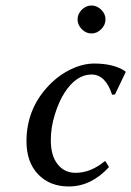

<svg xmlns="http://www.w3.org/2000/svg" viewBox="-20 -671 479 701"><path d="M278.6 -564.5Q263.2 -580.1 263.2 -600.1Q263.2 -620.1 278.6 -635.5Q293.9 -650.9 314 -650.9Q334 -650.9 349.6 -635.5Q365.2 -620.1 365.2 -600.1Q365.2 -580.1 349.6 -564.5Q334 -548.8 314 -548.8Q293.9 -548.8 278.6 -564.5ZM314 -398.9Q258.3 -398.9 215.3 -332Q194.8 -299.8 180.2 -252.9Q165.5 -206.1 165.5 -159.2Q165.5 -102.5 190.4 -71.3Q215.3 -40 255.9 -40Q311 -40 361.8 -82H365.2L377.9 -61Q313 9.8 231 9.8Q161.6 9.8 119.1 -34.7Q76.7 -79.1 76.7 -155.3Q76.7 -273.9 158.7 -359.4Q194.8 -397 238.8 -418Q282.7 -439 324.2 -439Q395 -439 437 -411.1L439 -408.2L399.9 -326.2L389.2 -325.2Q365.7 -398.9 314 -398.9Z"/></svg>

Font: Linux Biolinum O
Style: Italic
Weight: 400
Italic angle: -12°
Designer: Philipp H. Poll
Foundry: Philipp H. Poll
Version: Version 1.1.3